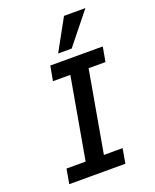

<svg xmlns="http://www.w3.org/2000/svg" viewBox="-176 -1082 951 1180"><g transform="rotate(-20 300.0 -491.5)"><path d="M84.5 -96H209.5L303.5 -629H190L207.5 -725H550.5L533.5 -629H423L329 -96H451.5L434.5 0H67.5ZM278 -778 391 -983H531L366.5 -778Z"/></g></svg>

Font: JuliaMono SemiBold
Style: Italic
Weight: 600
Italic angle: -9°
Monospace: yes
Designer: cormullion
Foundry: corm
Version: Version 0.056; ttfautohint (v1.8.4)